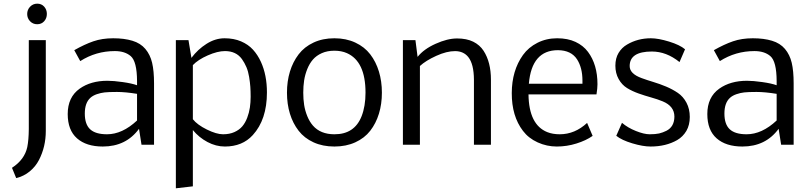

<svg xmlns="http://www.w3.org/2000/svg" viewBox="-20 -790 4410 1048"><path d="M45.4 126Q114.3 81.1 128.9 12.7Q136.7 -25.9 137.2 -85.9V-570.8H230V-75.2Q230 10.7 192.9 83Q174.3 119.1 142.3 145.5Q110.4 171.9 68.4 182.1ZM128.4 -713.6Q128.4 -736.8 144.3 -753.4Q160.2 -770 183.3 -770Q206.5 -770 221.2 -753.7Q235.8 -737.3 235.8 -713.9Q235.8 -690.4 221.2 -674.1Q206.5 -657.7 183.1 -657.7Q159.7 -657.7 144 -674.1Q128.4 -690.4 128.4 -713.6Z M564 -57.1Q647.5 -57.1 728 -132.3V-277.8Q664.1 -288.1 618.2 -288.1Q572.3 -288.1 551 -285.6Q529.8 -283.2 508.5 -275.9Q487.3 -268.6 473.6 -256.3Q442.9 -229 442.9 -170.2Q442.9 -111.3 472.2 -84.2Q501.5 -57.1 564 -57.1ZM728 -324.7V-348.1Q727.5 -454.6 693.4 -483.9Q661.1 -511.2 606.9 -511.2Q503.9 -511.2 418 -456.5L385.3 -516.1Q441.4 -547.9 489.5 -564.5Q537.6 -581.1 597.9 -581.1Q658.2 -581.1 702.6 -567.6Q747.1 -554.2 773.4 -522.9Q799.8 -491.7 810.3 -447.3Q820.8 -402.8 820.8 -335V0H752.4L738.8 -86.9Q668 9.8 541 9.8Q451.2 9.8 400.4 -34.9Q349.6 -79.6 349.6 -167.5Q349.6 -259.8 415 -306.2Q475.6 -349.1 566.4 -349.1Q600.1 -349.1 649.9 -342Q699.7 -335 728 -324.7Z M1207.5 9.8Q1158.7 9.8 1112.3 -14.9Q1065.9 -39.6 1032.7 -80.1V227.1L939.9 237.8V-570.8H1008.8L1024.9 -474.1Q1059.6 -520.5 1107.4 -550.8Q1155.3 -581.1 1205.8 -581.1Q1256.3 -581.1 1295.7 -564.2Q1335 -547.4 1360.8 -519Q1386.7 -490.7 1404.3 -452.1Q1437 -380.4 1437 -285.2Q1437 -137.2 1359.9 -52.7Q1303.2 9.8 1207.5 9.8ZM1300.3 -467.8Q1268.6 -511.2 1208 -511.2Q1167.5 -511.2 1114.3 -487.8Q1061 -464.4 1032.7 -434.6V-139.2Q1056.6 -108.9 1109.1 -83Q1161.6 -57.1 1197.3 -57.1Q1232.9 -57.1 1259.5 -69.1Q1286.1 -81.1 1302.5 -100.3Q1318.8 -119.6 1329.3 -147.2Q1339.8 -174.8 1344 -203.4Q1348.1 -231.9 1348.1 -262Q1348.1 -292 1346.4 -316.2Q1344.7 -340.3 1339.8 -370.1Q1335 -399.9 1325 -423.6Q1314.9 -447.3 1300.3 -467.8Z M1688 -104.5Q1729.5 -57.1 1805.2 -57.1Q1914.6 -56.6 1953.6 -155.3Q1975.1 -210 1975.1 -284.2Q1975.1 -455.1 1873.5 -500Q1843.8 -513.2 1805.2 -513.2Q1766.6 -513.2 1736.8 -500Q1707 -486.8 1688.2 -465.1Q1669.4 -443.4 1657.2 -413.1Q1645 -382.8 1640.1 -351.3Q1635.3 -319.8 1635.3 -284.2Q1635.3 -248.5 1640.1 -217.3Q1645 -186 1657.2 -156Q1669.4 -126 1688 -104.5ZM1562.5 -169.4Q1546.4 -222.2 1546.4 -284.2Q1546.4 -346.2 1562.5 -399.2Q1578.6 -452.1 1609.9 -493.2Q1641.1 -534.2 1691.2 -557.6Q1741.2 -581.1 1805.2 -581.1Q1869.1 -581.1 1919.4 -557.6Q1969.7 -534.2 2001 -493.4Q2032.2 -452.6 2048.3 -399.4Q2064.5 -346.2 2064.5 -284.2Q2064.5 -222.2 2048.3 -169.4Q2032.2 -116.7 2001 -76.4Q1969.7 -36.1 1919.4 -13.2Q1869.1 9.8 1805.2 9.8Q1741.2 9.8 1691.2 -13.2Q1641.1 -36.1 1609.9 -76.4Q1578.6 -116.7 1562.5 -169.4Z M2272 -429.7V0H2179.2V-570.8H2247.6L2259.3 -479.5Q2293 -522 2357.7 -551Q2422.4 -580.1 2474.9 -580.1Q2527.3 -580.1 2563.2 -562.3Q2599.1 -544.4 2619.6 -512.7Q2659.7 -450.7 2659.7 -355V0H2566.9V-355Q2566.4 -440.4 2536.1 -478.5Q2510.3 -510.7 2464.4 -511Q2418.5 -511.2 2361.1 -485.1Q2303.7 -459 2272 -429.7Z M3159.2 -350.1Q3159.2 -419.9 3129.9 -465.8Q3097.7 -515.6 3025.4 -516.1Q2882.3 -516.1 2866.7 -333H3159.2ZM2864.7 -274.9Q2866.7 -108.9 2967.3 -68.8Q2996.6 -57.1 3035.2 -57.1Q3117.7 -57.1 3184.6 -119.1L3214.8 -48.3Q3178.7 -22.9 3126.2 -6.6Q3073.7 9.8 3019.3 9.8Q2964.8 9.8 2915 -12.7Q2864.7 -35.6 2834.5 -75.7Q2772.9 -156.2 2773.4 -282.2Q2773.9 -404.8 2834.5 -489.7Q2864.7 -531.7 2913.6 -556.4Q2962.4 -581.1 3020.8 -581.1Q3079.1 -581.1 3121.3 -561.3Q3163.6 -541.5 3189.5 -506.8Q3241.2 -437.5 3241.2 -330.1Q3241.2 -308.1 3235.8 -274.9Z M3343.8 -48.8 3375 -119.6Q3406.2 -92.8 3450.9 -75Q3495.6 -57.1 3526.4 -57.1Q3557.1 -57.1 3577.6 -61.5Q3598.1 -66.4 3617.7 -76.2Q3660.6 -98.1 3661.1 -153.3Q3661.1 -210.4 3597.2 -236.8Q3568.8 -248.5 3534.4 -258.1Q3500 -267.6 3465.6 -279.8Q3431.2 -292 3402.8 -309.3Q3374.5 -326.7 3356.7 -358.6Q3338.9 -390.6 3338.9 -431.4Q3338.9 -472.2 3356.4 -501.2Q3374 -530.3 3402.8 -546.9Q3460.9 -581.1 3532.7 -581.1Q3573.2 -581.1 3632.1 -563Q3690.9 -544.9 3719.2 -521L3689 -451.2Q3617.7 -508.8 3538.1 -508.8Q3417 -508.8 3417 -429.7Q3416.5 -387.7 3481.9 -363.8Q3511.2 -353 3546.1 -342.5Q3581.1 -332 3616 -317.4Q3650.9 -302.7 3679.9 -283Q3709 -263.2 3727.1 -229.2Q3745.1 -195.3 3745.1 -151.6Q3745.1 -107.9 3726.6 -75.7Q3707.5 -43.5 3676.3 -25.4Q3614.7 9.8 3531.2 9.8Q3489.3 9.8 3431.4 -7.6Q3373.5 -24.9 3343.8 -48.8Z M4055.2 -57.1Q4138.7 -57.1 4219.2 -132.3V-277.8Q4155.3 -288.1 4109.4 -288.1Q4063.5 -288.1 4042.2 -285.6Q4021 -283.2 3999.8 -275.9Q3978.5 -268.6 3964.8 -256.3Q3934.1 -229 3934.1 -170.2Q3934.1 -111.3 3963.4 -84.2Q3992.7 -57.1 4055.2 -57.1ZM4219.2 -324.7V-348.1Q4218.8 -454.6 4184.6 -483.9Q4152.3 -511.2 4098.1 -511.2Q3995.1 -511.2 3909.2 -456.5L3876.5 -516.1Q3932.6 -547.9 3980.7 -564.5Q4028.8 -581.1 4089.1 -581.1Q4149.4 -581.1 4193.8 -567.6Q4238.3 -554.2 4264.6 -522.9Q4291 -491.7 4301.5 -447.3Q4312 -402.8 4312 -335V0H4243.7L4230 -86.9Q4159.2 9.8 4032.2 9.8Q3942.4 9.8 3891.6 -34.9Q3840.8 -79.6 3840.8 -167.5Q3840.8 -259.8 3906.2 -306.2Q3966.8 -349.1 4057.6 -349.1Q4091.3 -349.1 4141.1 -342Q4190.9 -335 4219.2 -324.7Z"/></svg>

Font: Dhyana
Style: Regular
Weight: 400
Foundry: Vernon Adams
Version: Version 1.002; ttfautohint (v0.8.51-6076)